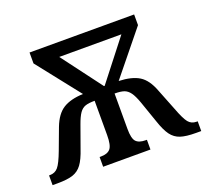

<svg xmlns="http://www.w3.org/2000/svg" viewBox="-98 -656 844 778"><g transform="rotate(-20 324.0 -267.5)"><path d="M4 -41H8Q30 -41 43.5 -57Q57 -73 75 -121L109 -212Q128 -262 160 -282Q192 -302 246 -304L100 -489V-536H551V-490L400 -304Q456 -302 487.5 -282.5Q519 -263 538 -212L574 -121Q592 -73 605 -57Q618 -41 640 -41H645V1H623Q580 1 556 -7Q532 -15 516.5 -36Q501 -57 487 -99L455 -191Q444 -222 433 -237Q422 -252 407.5 -257Q393 -262 367 -262V-109Q367 -68 379.5 -54.5Q392 -41 421 -41H426V1H222V-41H228Q256 -41 268.5 -55.5Q281 -70 281 -114V-262Q255 -262 240.5 -257Q226 -252 215.5 -237Q205 -222 194 -191L161 -99Q147 -57 131.5 -36Q116 -15 92 -7Q68 1 25 1H4ZM340 -305 475 -478H207L337 -305Z"/></g></svg>

Font: Noto Serif Narrow
Style: Regular
Weight: 400
Width: 4
Designer: Monotype Design Team
Foundry: Monotype Imaging Inc.
Version: Version 1.001